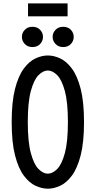

<svg xmlns="http://www.w3.org/2000/svg" viewBox="-20 -1118 572 1147"><path d="M265.6 9.3Q230.5 9.3 192.6 -8.1Q154.8 -25.4 122.3 -68.8Q89.8 -112.3 69.8 -189.9Q49.8 -267.6 49.8 -388.7Q49.8 -509.8 69.8 -587.4Q89.8 -665 122.3 -708.5Q154.8 -752 192.6 -769.3Q230.5 -786.6 265.6 -786.6Q301.3 -786.6 339.1 -769.3Q377 -752 409.4 -708.5Q441.9 -665 461.9 -587.4Q481.9 -509.8 481.9 -388.7Q481.9 -267.6 461.9 -189.9Q441.9 -112.3 409.4 -68.8Q377 -25.4 339.1 -8.1Q301.3 9.3 265.6 9.3ZM265.6 -80.6Q293.9 -80.6 321.5 -108.2Q349.1 -135.7 367.4 -203.1Q385.7 -270.5 385.7 -388.7Q385.7 -507.3 367.4 -574.5Q349.1 -641.6 321.5 -669.2Q293.9 -696.8 265.6 -696.8Q237.8 -696.8 210.2 -669.2Q182.6 -641.6 164.3 -574.5Q146 -507.3 146 -388.7Q146 -270.5 164.3 -203.1Q182.6 -135.7 210.2 -108.2Q237.8 -80.6 265.6 -80.6ZM357.4 -836.9Q329.1 -836.9 311.8 -855.2Q294.4 -873.5 294.4 -897.5Q294.4 -921.9 311.8 -939.9Q329.1 -958 357.4 -958Q386.2 -958 403.3 -939.9Q420.4 -921.9 420.4 -897.5Q420.4 -873.5 403.3 -855.2Q386.2 -836.9 357.4 -836.9ZM173.8 -836.9Q145.5 -836.9 128.2 -855.2Q110.8 -873.5 110.8 -897.5Q110.8 -921.9 128.2 -939.9Q145.5 -958 173.8 -958Q202.6 -958 219.7 -939.9Q236.8 -921.9 236.8 -897.5Q236.8 -873.5 219.7 -855.2Q202.6 -836.9 173.8 -836.9ZM147.5 -1020.5V-1097.7H383.8V-1020.5Z"/></svg>

Font: Voltaire
Style: Regular
Weight: 400
Designer: Yvonne Schüttler, Eben Sorkin, Emma Marichal
Foundry: Sorkin Type Co.
Version: Version 1.010; ttfautohint (v1.8.4.7-5d5b)